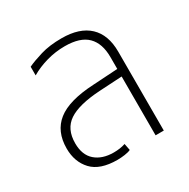

<svg xmlns="http://www.w3.org/2000/svg" viewBox="-127 -643 758 769"><g transform="rotate(-30 252.0 -258.0)"><path d="M204 9Q124 9 87 -30.5Q50 -70 50 -132Q50 -211 102.5 -252.5Q155 -294 271 -300L385 -307V-362Q385 -425 352 -458Q319 -491 248 -491Q205 -491 164 -479.5Q123 -468 89 -448V-488Q114 -500 155.5 -512.5Q197 -525 253 -525Q336 -525 379.5 -484Q423 -443 423 -365V0H385V-272L280 -266Q181 -260 135.5 -229.5Q90 -199 90 -133Q90 -79 121.5 -51.5Q153 -24 206 -24Q236 -24 260 -32L266 -1Q256 4 238 6.5Q220 9 204 9Z"/></g></svg>

Font: Noto Sans Thai UI SemCond ExtLt
Style: Regular
Weight: 200
Width: 4
Designer: Monotype Design Team
Foundry: Monotype Imaging Inc.
Version: Version 2.000